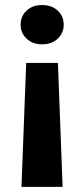

<svg xmlns="http://www.w3.org/2000/svg" viewBox="-20 -558 332 759"><path d="M64.9 180.7 83.5 -309.1H209L227.5 180.7ZM231.9 -460.4Q231.9 -427.7 208.3 -405.3Q184.6 -382.8 146.5 -382.8Q108.4 -382.8 85 -405.3Q61.5 -427.7 61.5 -460.4Q61.5 -493.7 85 -515.9Q108.4 -538.1 146.5 -538.1Q184.6 -538.1 208.3 -515.9Q231.9 -493.7 231.9 -460.4Z"/></svg>

Font: Roboto ExtraBold
Style: Regular
Weight: 800
Designer: Christian Robertson
Foundry: Google
Version: Version 3.009; 2024